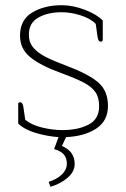

<svg xmlns="http://www.w3.org/2000/svg" viewBox="-20 -517 485 738"><path d="M167 182Q201 171 219 152.5Q237 134 237 113Q237 91 226 77.5Q215 64 188 56L205 10Q161 7 117.5 -6Q74 -19 50 -42V-117Q50 -124 58 -124Q67 -124 70 -105L77 -57Q100 -37 141 -27Q182 -17 220 -17Q280 -17 320.5 -38Q361 -59 361 -109Q361 -142 347 -162.5Q333 -183 303 -199Q273 -215 213 -237Q136 -265 96.5 -297Q57 -329 57 -380Q57 -441 104 -469Q151 -497 217 -497Q260 -497 306 -479.5Q352 -462 375 -438V-364Q375 -357 367 -357Q362 -357 359.5 -361Q357 -365 355 -375L348 -425Q328 -446 290 -458Q252 -470 217 -470Q164 -470 127.5 -449.5Q91 -429 91 -384Q91 -354 108 -334Q125 -314 155 -298.5Q185 -283 241 -262Q325 -230 360 -198Q395 -166 395 -110Q395 -52 349.5 -22.5Q304 7 234 10L218 44Q267 65 267 113Q267 143 239.5 166.5Q212 190 174 201Z"/></svg>

Font: Maitree ExtraLight
Style: Regular
Weight: 250
Designer: CadsonDemak Team
Foundry: CadsonDemak
Version: Version 1.002